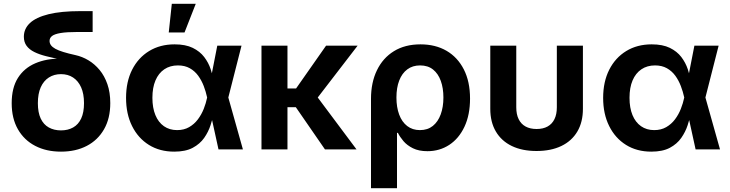

<svg xmlns="http://www.w3.org/2000/svg" viewBox="-20 -786 3840 1010"><path d="M300.8 11.7Q223.6 11.7 165.3 -18.6Q106.9 -48.8 74.2 -106Q41.5 -163.1 41.5 -243.2Q41.5 -324.2 74.2 -376Q106.9 -427.7 165.3 -452.9Q223.6 -478 300.8 -478V-473.1Q258.3 -481.4 222.4 -490.5Q186.5 -499.5 160.4 -512.5Q134.3 -525.4 119.9 -544.9Q105.5 -564.5 105.5 -592.8Q105.5 -634.8 137.5 -664.8Q169.4 -694.8 235.4 -711.2Q301.3 -727.5 403.3 -727.5H467.3V-617.7H386.7Q330.6 -617.7 298.8 -612.3Q267.1 -606.9 253.9 -596.7Q240.7 -586.4 240.7 -570.8Q240.7 -558.6 248 -548.3Q255.4 -538.1 271.2 -529.3Q287.1 -520.5 313.2 -512.5Q339.4 -504.4 377 -496.1Q412.6 -488.3 445.3 -468.8Q478 -449.2 503.9 -418Q529.8 -386.7 544.9 -343.3Q560.1 -299.8 560.1 -243.7Q560.1 -163.1 527.3 -106Q494.6 -48.8 436.5 -18.6Q378.4 11.7 300.8 11.7ZM300.8 -100.1Q337.4 -100.1 364.7 -115.5Q392.1 -130.9 407 -162.6Q421.9 -194.3 421.9 -243.2Q421.9 -293 406.7 -326.7Q391.6 -360.4 364.5 -378.2Q337.4 -396 300.8 -396Q264.6 -396 237.1 -378.4Q209.5 -360.8 194.3 -326.9Q179.2 -293 179.2 -243.2Q179.2 -194.3 194.1 -162.6Q209 -130.9 236.6 -115.5Q264.2 -100.1 300.8 -100.1Z M896.5 11.7Q820.3 11.7 763.4 -23.7Q706.5 -59.1 674.8 -122.8Q643.1 -186.5 643.1 -271Q643.1 -356 675 -419.2Q707 -482.4 764.6 -517.6Q822.3 -552.7 898.4 -552.7Q956.1 -552.7 993.9 -534.2Q1031.7 -515.6 1054.2 -486.1Q1076.7 -456.5 1088.1 -422.4Q1099.6 -388.2 1104.5 -357.4H1149.4L1180.7 -274.4L1257.8 0H1129.4L1069.3 -274.4Q1063 -303.7 1051.8 -333.3Q1040.5 -362.8 1022.7 -387.5Q1004.9 -412.1 978.5 -427Q952.1 -441.9 916 -441.9Q874.5 -441.9 844.2 -421.4Q814 -400.9 797.9 -363Q781.7 -325.2 781.7 -271.5Q781.7 -218.8 797.4 -180.7Q813 -142.6 842.3 -122.1Q871.6 -101.6 911.6 -101.6Q947.8 -101.6 974.9 -117.2Q1002 -132.8 1021 -158.2Q1040 -183.6 1051.8 -213.4Q1063.5 -243.2 1069.3 -271.5L1123 -545.9H1250.5L1180.7 -271.5L1149.4 -193.4H1105.5Q1099.1 -163.1 1087.6 -127.7Q1076.2 -92.3 1054 -60.5Q1031.7 -28.8 993.9 -8.5Q956.1 11.7 896.5 11.7ZM867.7 -615.2 883.8 -766.1H1009.8L950.7 -615.2Z M1492.2 -545.9V0H1355.5V-545.9ZM1861.3 -545.9 1612.3 -222.2H1455.6V-320.8H1537.6L1695.3 -545.9ZM1689.5 0 1532.7 -227.1 1633.3 -297.4 1855.5 0Z M1931.6 204.1V-266.1Q1931.6 -352.1 1962.9 -416.5Q1994.1 -481 2052.2 -516.8Q2110.4 -552.7 2191.9 -552.7Q2270.5 -552.7 2328.9 -518.8Q2387.2 -484.9 2419.9 -420.9Q2452.6 -356.9 2452.6 -267.6Q2452.6 -181.6 2423.3 -119.4Q2394 -57.1 2343.3 -23.9Q2292.5 9.3 2228.5 9.3Q2183.1 9.3 2152.1 -6.1Q2121.1 -21.5 2102.3 -43.7Q2083.5 -65.9 2073.2 -86.9H2068.4V204.1ZM2189 -101.6Q2229.5 -101.6 2256.8 -123.5Q2284.2 -145.5 2298.3 -184.3Q2312.5 -223.1 2312.5 -272.9Q2312.5 -322.3 2298.8 -360.4Q2285.2 -398.4 2258.1 -420.2Q2231 -441.9 2189.9 -441.9Q2150.4 -441.9 2122.6 -421.1Q2094.7 -400.4 2080.1 -362.5Q2065.4 -324.7 2065.4 -272.9Q2065.4 -222.2 2079.8 -183.3Q2094.2 -144.5 2122.1 -123Q2149.9 -101.6 2189 -101.6Z M2802.2 8.3Q2726.6 8.3 2672.1 -18.1Q2617.7 -44.4 2588.4 -94.2Q2559.1 -144 2559.1 -213.4V-545.9H2695.8V-221.7Q2695.8 -184.6 2708.3 -159.2Q2720.7 -133.8 2744.6 -120.6Q2768.6 -107.4 2802.7 -107.4Q2836.9 -107.4 2860.6 -120.6Q2884.3 -133.8 2896.7 -159.2Q2909.2 -184.6 2909.2 -221.7V-545.9H3046.4V-213.4Q3046.4 -144 3017.1 -94.2Q2987.8 -44.4 2933.1 -18.1Q2878.4 8.3 2802.2 8.3Z M3406.2 11.7Q3330.1 11.7 3273.2 -23.7Q3216.3 -59.1 3184.6 -122.8Q3152.8 -186.5 3152.8 -271Q3152.8 -356 3184.8 -419.2Q3216.8 -482.4 3274.4 -517.6Q3332 -552.7 3408.2 -552.7Q3465.8 -552.7 3503.7 -534.2Q3541.5 -515.6 3564 -486.1Q3586.4 -456.5 3597.9 -422.4Q3609.4 -388.2 3614.3 -357.4H3659.2L3690.4 -274.4L3767.6 0H3639.2L3579.1 -274.4Q3572.8 -303.7 3561.5 -333.3Q3550.3 -362.8 3532.5 -387.5Q3514.6 -412.1 3488.3 -427Q3461.9 -441.9 3425.8 -441.9Q3384.3 -441.9 3354 -421.4Q3323.7 -400.9 3307.6 -363Q3291.5 -325.2 3291.5 -271.5Q3291.5 -218.8 3307.1 -180.7Q3322.8 -142.6 3352.1 -122.1Q3381.3 -101.6 3421.4 -101.6Q3457.5 -101.6 3484.6 -117.2Q3511.7 -132.8 3530.8 -158.2Q3549.8 -183.6 3561.5 -213.4Q3573.2 -243.2 3579.1 -271.5L3632.8 -545.9H3760.3L3690.4 -271.5L3659.2 -193.4H3615.2Q3608.9 -163.1 3597.4 -127.7Q3585.9 -92.3 3563.7 -60.5Q3541.5 -28.8 3503.7 -8.5Q3465.8 11.7 3406.2 11.7Z"/></svg>

Font: Inter
Style: 650
Weight: 650
Designer: Rasmus Andersson
Foundry: rsms
Version: Version 4.001;git-66647c0bb